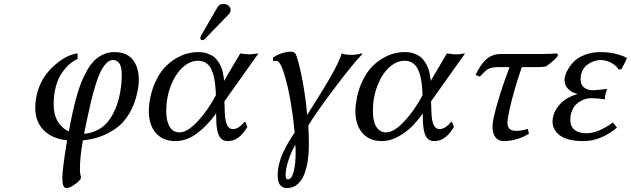

<svg xmlns="http://www.w3.org/2000/svg" viewBox="-20 -703 3187 970"><path d="M372.1 -433.1V-404.8Q352.1 -396.5 332.3 -379.6Q312.5 -362.8 293.5 -335.9Q274.4 -309.1 262.7 -267.3Q251 -225.6 251 -175.8Q251 -124.5 271.7 -89.6Q292.5 -54.7 328.1 -39.1Q336.9 -88.4 345 -125.7Q353 -163.1 364.7 -206.8Q376.5 -250.5 388.9 -282.5Q401.4 -314.5 418.9 -345.7Q436.5 -377 456.1 -396.5Q475.6 -416 501.5 -428Q527.3 -439.9 557.1 -439.9Q620.6 -439.9 650.9 -401.4Q681.2 -362.8 681.2 -300.8Q681.2 -269.5 673.8 -236.8Q660.6 -174.3 632.3 -127.9Q604 -81.5 565.7 -54.4Q527.3 -27.3 486.6 -12.9Q445.8 1.5 398.9 5.9Q383.8 90.8 383.8 147.9Q383.8 178.2 389.2 189L387.2 202.1Q382.8 207 375.5 214.6Q368.2 222.2 348.9 234.6Q329.6 247.1 314.9 247.1Q294.9 247.1 294.9 196.8Q294.9 152.3 318.8 5.9Q245.1 -1.5 201.7 -44.2Q158.2 -86.9 158.2 -158.2Q158.2 -209 174.6 -254.6Q190.9 -300.3 215.8 -331.3Q240.7 -362.3 270.5 -385.7Q300.3 -409.2 326.4 -420.4Q352.5 -431.6 372.1 -433.1ZM423.8 -118.2Q422.4 -110.4 415 -76.7Q407.7 -43 404.8 -26.9Q439 -29.8 467.8 -43.7Q496.6 -57.6 515.6 -77.9Q534.7 -98.1 549.6 -125.5Q564.5 -152.8 573 -179.2Q581.5 -205.6 586.7 -234.6Q591.8 -263.7 593.5 -285.2Q595.2 -306.6 595.2 -326.2Q595.2 -399.9 549.8 -399.9Q532.7 -399.9 516.4 -382.6Q500 -365.2 487.3 -338.9Q474.6 -312.5 462.4 -272.9Q450.2 -233.4 441.7 -198Q433.1 -162.6 423.8 -118.2Z M1213.9 -85.9 1218.8 -87.9 1230 -62Q1208.5 -26.4 1184.8 -8.3Q1161.1 9.8 1129.9 9.8Q1101.6 9.8 1087.9 -14.9Q1074.2 -39.6 1072.8 -90.8L1071.8 -129.9Q1028.3 -69.3 976.1 -29.8Q923.8 9.8 865.7 9.8Q802.7 9.8 767.3 -31Q731.9 -71.8 731.9 -142.1Q731.9 -171.9 739.7 -211.9Q750.5 -262.2 771.5 -302.5Q792.5 -342.8 817.6 -367.9Q842.8 -393.1 872.6 -409.9Q902.3 -426.8 929.2 -433.3Q956.1 -439.9 981.9 -439.9Q1006.8 -439.9 1027.1 -432.9Q1047.4 -425.8 1060.3 -416Q1073.2 -406.2 1083.3 -390.4Q1093.3 -374.5 1098.1 -362.8Q1103 -351.1 1106.4 -334Q1109.9 -316.9 1110.4 -310.5Q1110.8 -304.2 1111.8 -293.9L1193.8 -433.1Q1196.8 -432.6 1213.9 -430.4Q1231 -428.2 1239.7 -428.2Q1248.5 -428.2 1265.6 -430.4Q1282.7 -432.6 1285.6 -433.1L1113.8 -190.9L1115.7 -132.8Q1118.7 -50.8 1155.8 -50.8Q1185.5 -50.8 1213.9 -85.9ZM886.7 -34.2Q926.3 -34.2 978.3 -89.6Q1030.3 -145 1070.8 -222.2L1069.8 -243.2Q1065.9 -319.3 1045.2 -357.7Q1024.4 -396 980 -396Q939.9 -396 903.3 -363Q866.7 -330.1 843.3 -270.5Q819.8 -210.9 819.8 -140.1Q819.8 -91.3 837.2 -62.7Q854.5 -34.2 886.7 -34.2ZM1109.9 -683.1Q1123.5 -683.1 1134.3 -674.3Q1145 -665.5 1145 -652.8Q1145 -640.1 1134.8 -629.9L1016.6 -507.8Q1008.8 -500 1002.9 -500Q998 -500 994.9 -503.4Q991.7 -506.8 991.7 -511.2Q991.7 -512.7 993.4 -517.1Q995.1 -521.5 995.6 -522.9L1078.6 -666Q1087.4 -683.1 1109.9 -683.1Z M1472.7 28.8Q1451.2 62.5 1437 107.2Q1422.9 151.9 1422.9 180.2Q1422.9 203.1 1434.6 203.1Q1454.1 203.1 1463.9 163.1Q1473.6 123 1473.6 71.8Q1473.6 44.9 1472.7 28.8ZM1359.9 -394 1358.9 -412.1Q1406.2 -441.9 1449.7 -441.9Q1461.9 -441.9 1468.3 -436.5Q1474.6 -431.2 1478.5 -418.9Q1494.1 -373 1509.8 -287.1Q1525.4 -201.2 1531.7 -122.1Q1539.1 -134.3 1568.6 -180.9Q1598.1 -227.5 1612.5 -251.2Q1627 -274.9 1649.2 -313.2Q1671.4 -351.6 1685.1 -380.6Q1698.7 -409.7 1706.5 -433.1Q1725.1 -425.8 1755.9 -425.8Q1780.8 -425.8 1807.6 -433.1L1811.5 -431.2Q1760.3 -377.9 1666.5 -252.9Q1572.8 -127.9 1537.6 -68.8Q1540.5 -17.6 1540.5 28.8Q1540.5 70.3 1535.2 106.9Q1529.8 143.6 1517.6 176.3Q1505.4 209 1482.9 228Q1460.4 247.1 1429.7 247.1Q1382.8 247.1 1382.8 182.1Q1382.8 165 1385.3 148.7Q1387.7 132.3 1395.5 105.7Q1403.3 79.1 1421.9 43.5Q1440.4 7.8 1468.8 -34.2Q1461.9 -106.4 1449 -185.1Q1436 -263.7 1415.8 -329.8Q1395.5 -396 1376 -396Q1373.5 -396 1359.9 -394Z M2257.8 -85.9 2262.7 -87.9 2273.4 -62Q2252 -26.4 2228.3 -8.3Q2204.6 9.8 2173.3 9.8Q2145 9.8 2131.6 -14.6Q2118.2 -39.1 2116.7 -90.8L2115.7 -129.9Q2088.4 -91.3 2058.8 -62Q2029.3 -32.7 1989.3 -11.5Q1949.2 9.8 1909.7 9.8Q1846.7 9.8 1811 -31Q1775.4 -71.8 1775.4 -142.1Q1775.4 -169.4 1783.7 -211.9Q1794.4 -262.2 1815.4 -302.5Q1836.4 -342.8 1861.3 -367.9Q1886.2 -393.1 1916 -409.9Q1945.8 -426.8 1972.7 -433.3Q1999.5 -439.9 2025.4 -439.9Q2050.3 -439.9 2070.6 -432.9Q2090.8 -425.8 2103.8 -415.8Q2116.7 -405.8 2126.7 -390.1Q2136.7 -374.5 2141.6 -362.5Q2146.5 -350.6 2150.1 -333.7Q2153.8 -316.9 2154.3 -310.5Q2154.8 -304.2 2155.8 -293.9L2237.8 -433.1Q2240.7 -432.6 2257.8 -430.4Q2274.9 -428.2 2283.7 -428.2Q2292.5 -428.2 2309.6 -430.4Q2326.7 -432.6 2329.6 -433.1L2157.7 -190.9L2159.7 -132.8Q2162.6 -50.8 2199.7 -50.8Q2229.5 -50.8 2257.8 -85.9ZM1930.7 -34.2Q1970.2 -34.2 2022.2 -89.6Q2074.2 -145 2114.7 -222.2L2113.8 -243.2Q2109.9 -318.8 2088.9 -357.4Q2067.9 -396 2023.4 -396Q1983.4 -396 1946.8 -363Q1910.2 -330.1 1887 -270.5Q1863.8 -210.9 1863.8 -140.1Q1863.8 -91.3 1881.1 -62.7Q1898.4 -34.2 1930.7 -34.2Z M2690.4 -363.8H2616.2Q2575.2 -245.6 2552.2 -141.1Q2543.5 -96.2 2543.5 -84Q2543.5 -63.5 2553.7 -52.7Q2564 -42 2590.3 -42Q2615.2 -42 2646.5 -51.8L2652.3 -26.9Q2588.4 9.8 2525.4 9.8Q2498 9.8 2483.2 -9.3Q2468.3 -28.3 2468.3 -62Q2468.3 -81.1 2472.2 -100.1Q2495.1 -207.5 2554.2 -363.8H2498.5Q2463.4 -363.8 2447.5 -355Q2431.6 -346.2 2404.3 -315.9L2382.3 -324.2Q2408.2 -378.4 2437.7 -404.3Q2467.3 -430.2 2512.2 -430.2H2713.4Q2752 -430.2 2792.5 -433.1L2800.3 -423.8Q2792.5 -412.6 2781.5 -402.1Q2770.5 -391.6 2762.9 -385.7Q2755.4 -379.9 2738.3 -367.2Q2719.2 -363.8 2690.4 -363.8Z M3011.2 -399.9Q2997.1 -399.4 2981.2 -394Q2965.3 -388.7 2949.5 -377.9Q2933.6 -367.2 2923.3 -347.7Q2913.1 -328.1 2913.1 -303.2Q2913.1 -275.9 2929.9 -261.5Q2946.8 -247.1 2975.1 -247.1Q2987.8 -247.1 3017.1 -250.5Q3046.4 -253.9 3047.4 -253.9Q3046.4 -251 3043.2 -241.2Q3040 -231.4 3038.1 -223.1Q3036.1 -214.8 3036.1 -209Q3036.1 -207.5 3036.6 -205.1Q3037.1 -202.6 3037.1 -201.2Q2996.1 -207 2967.3 -207Q2956.5 -207 2943.8 -204.3Q2931.2 -201.7 2916 -193.8Q2900.9 -186 2889.2 -174.3Q2877.4 -162.6 2869.4 -142.6Q2861.3 -122.6 2861.3 -97.2Q2861.3 -64.9 2882.3 -47.4Q2903.3 -29.8 2941.4 -29.8Q3002.4 -29.8 3076.2 -84L3097.2 -58.1Q3014.6 9.8 2928.2 9.8Q2847.2 9.8 2809.3 -18.3Q2771.5 -46.4 2771.5 -87.9Q2771.5 -132.3 2804.9 -171.9Q2838.4 -211.4 2898.4 -228Q2867.7 -235.8 2849.9 -254.2Q2832 -272.5 2832 -299.8Q2832 -308.6 2836.2 -323.2Q2840.3 -337.9 2853.3 -358.9Q2866.2 -379.9 2885.5 -397.5Q2904.8 -415 2939 -427.5Q2973.1 -439.9 3016.1 -439.9Q3052.7 -439.9 3088.1 -431.6Q3123.5 -423.3 3147.5 -410.2Q3142.1 -394.5 3119.1 -353L3105.5 -352.1Q3091.3 -374 3065.7 -387Q3040 -399.9 3011.2 -399.9Z"/></svg>

Font: Linear Smooth
Style: Italic
Weight: 400
Designer: Philipp H. Poll, Flanker
Foundry: Philipp H. Poll, reworked by Flanker
Version: Version 1.061 | FøM Fix